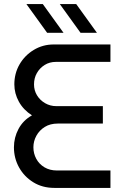

<svg xmlns="http://www.w3.org/2000/svg" viewBox="-20 -917 603 937"><path d="M245 0Q187 0 142.5 -27.5Q98 -55 73 -100Q48 -145 48 -198Q48 -246 70.5 -288Q93 -330 136 -354Q94 -381 72 -421Q50 -461 50 -505Q50 -559 75.5 -603Q101 -647 145 -673.5Q189 -700 242 -700H519V-615H253Q222 -615 198 -600Q174 -585 160 -560.5Q146 -536 146 -505Q146 -476 160.5 -452Q175 -428 200 -413.5Q225 -399 255 -399H482V-314H262Q225 -314 198.5 -297.5Q172 -281 157.5 -254.5Q143 -228 143 -198Q143 -168 157 -142Q171 -116 197 -100.5Q223 -85 258 -85H519V0ZM373 -757 272 -897H352L453 -757ZM210 -757 109 -897H189L290 -757Z"/></svg>

Font: MuseoModerno Thin
Style: Regular
Weight: 400
Version: Version 1.003